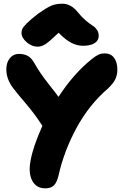

<svg xmlns="http://www.w3.org/2000/svg" viewBox="-20 -984 666 1037"><path d="M183.1 -731.9Q151.4 -731.9 123.8 -756.1Q96.2 -780.3 96.2 -806.2Q96.2 -818.4 100.6 -828.1Q105 -837.9 125.2 -858.4Q145.5 -878.9 186 -910.2Q231.9 -942.4 256.6 -953.1Q281.2 -963.9 316.9 -963.9Q364.7 -963.9 401.9 -916Q420.9 -892.1 443.6 -873Q466.3 -854 480.2 -845.5Q494.1 -836.9 503.7 -823Q513.2 -809.1 513.2 -790Q513.2 -765.1 491 -751Q468.8 -736.8 428.2 -736.8Q396.5 -736.8 365.2 -752.7Q334 -768.6 296.9 -807.1Q244.6 -757.3 224.1 -744.6Q203.6 -731.9 183.1 -731.9ZM224.1 33.2Q175.8 33.2 154.1 -8.1Q132.3 -49.3 145 -116.2Q158.7 -192.9 209 -304.2Q168.5 -367.7 117.7 -426.8Q66.9 -485.8 45.9 -515.1Q14.2 -560.1 14.2 -609.9Q14.2 -646.5 33.2 -669.7Q52.2 -692.9 82 -692.9Q108.4 -692.9 128.4 -682.9Q148.4 -672.9 165 -644Q194.8 -590.8 240.7 -532.7Q286.6 -474.6 295.9 -460.9Q378.9 -587.9 477.1 -666Q498.5 -683.1 513.4 -689.5Q528.3 -695.8 544.9 -695.8Q577.6 -695.8 595.7 -672.4Q613.8 -648.9 613.8 -607.9Q613.8 -579.1 603 -556.4Q592.3 -533.7 563 -505.9Q460.4 -417.5 392.8 -292.2Q325.2 -167 295.9 -35.2Q286.6 2.9 270.5 18.1Q254.4 33.2 224.1 33.2Z"/></svg>

Font: Shantell Sans Bouncy
Style: Regular
Weight: 800
Designer: Stephen Nixon, Anya Danilova, Shantell Martin
Foundry: Arrow Type
Version: Version 1.006;[9816181b4]